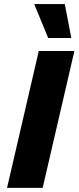

<svg xmlns="http://www.w3.org/2000/svg" viewBox="-20 -906 379 926"><path d="M338.8 -660 185.8 0H14L167 -660ZM292.4 -886.4 324 -722.6H212.4L145 -886.4Z"/></svg>

Font: Work Sans
Style: Italic
Weight: 400
Italic angle: -13°
Designer: Wei Huang
Foundry: Wei Huang
Version: Version 2.012